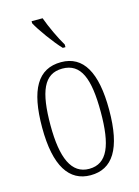

<svg xmlns="http://www.w3.org/2000/svg" viewBox="-118 -832 656 908"><g transform="rotate(-15 210.5 -378.0)"><path d="M239 -606H252V-619C229 -657 199 -721 183 -766H129V-756C147 -721 204 -642 239 -606ZM211 10C318 10 375 -75 375 -267C375 -450 322 -543 213 -543C99 -543 47 -452 47 -267C47 -77 107 10 211 10ZM212 -21C126 -21 88 -106 88 -267C88 -431 120 -512 211 -512C302 -512 334 -431 334 -267C334 -106 302 -21 212 -21Z"/></g></svg>

Font: Noto Serif Armenian ExtraCondensed ExtraLight
Style: Regular
Weight: 200
Width: 2
Designer: Monotype Design Team
Foundry: Monotype Imaging Inc.
Version: Version 2.008